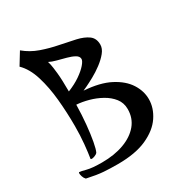

<svg xmlns="http://www.w3.org/2000/svg" viewBox="-171 -789 850 924"><g transform="rotate(-30 254.5 -327.0)"><path d="M214 28Q172 28 136 25.5Q100 23 45 11Q37 3 33.5 -8.5Q30 -20 30 -25Q30 -32 33 -32Q41 -32 69 -24.5Q97 -17 152 -17Q221 -17 274 -36.5Q327 -56 357 -92Q387 -128 387 -178Q387 -213 367 -238.5Q347 -264 315.5 -281.5Q284 -299 249 -308.5Q214 -318 183 -320Q182 -264 177 -212.5Q172 -161 165 -123.5Q158 -86 151 -72Q146 -65 135 -61Q124 -57 119 -57Q112 -57 112 -60Q117 -90 121.5 -136Q126 -182 126 -235Q126 -309 119 -383Q112 -457 93 -518.5Q74 -580 38 -615L79 -682Q116 -651 162 -635Q208 -619 254.5 -610Q301 -601 340.5 -592Q380 -583 404 -565.5Q428 -548 428 -513Q428 -491 410.5 -469.5Q393 -448 367 -428.5Q341 -409 314.5 -394.5Q288 -380 269 -371Q250 -362 247 -361Q335 -355 390.5 -326Q446 -297 472.5 -255.5Q499 -214 499 -169Q499 -120 468.5 -74.5Q438 -29 375 -0.5Q312 28 214 28ZM184 -393Q224 -409 253 -429Q282 -449 298.5 -468Q315 -487 315 -498Q315 -513 298 -522.5Q281 -532 256.5 -538.5Q232 -545 207.5 -551.5Q183 -558 168 -566Q169 -565 172.5 -549.5Q176 -534 180 -496.5Q184 -459 184 -393Z"/></g></svg>

Font: Julee
Style: Regular
Weight: 400
Designer: Julian Tunni
Foundry: Julian Tunni
Version: Version 1.002; ttfautohint (v1.8.4.7-5d5b);gftools[0.9.23]